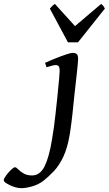

<svg xmlns="http://www.w3.org/2000/svg" viewBox="-209 -731 564 995"><path d="M195.8 -424.8Q195.8 -417 193.4 -392.1Q190.9 -367.2 187.5 -335.7Q184.1 -304.2 180.7 -275.4Q177.2 -246.6 175.8 -231Q172.4 -197.3 167.2 -147Q162.1 -96.7 152.8 -36.1Q140.6 36.6 118.9 82Q97.2 127.4 70.6 155.5Q43.9 183.6 17.6 204.6Q-9.3 225.6 -42.2 234.9Q-75.2 244.1 -96.2 244.1Q-117.2 244.1 -138.7 236.6Q-160.2 229 -174.8 219.5Q-189.5 210 -189.5 203.1Q-189.5 194.8 -177.7 178.7Q-166 162.6 -151.9 149.2Q-137.7 135.7 -131.3 135.7Q-125 135.7 -114.7 146.5Q-104.5 157.2 -86.9 167.7Q-69.3 178.2 -43 178.2Q-2 178.2 21.5 132.1Q44.9 85.9 60.1 -5.4Q72.3 -77.6 78.1 -135Q84 -192.4 87.4 -220.2Q88.9 -236.3 91.8 -265.9Q94.7 -295.4 97.4 -323.2Q100.1 -351.1 100.1 -361.3Q100.1 -383.8 94.2 -388.9Q88.4 -394 80.1 -394Q74.2 -394 62.7 -391.1Q51.3 -388.2 41.7 -385.3Q32.2 -382.3 32.2 -382.3L24.4 -405.3Q52.2 -418 81.8 -429.7Q111.3 -441.4 134.8 -449.2Q158.2 -457 167.5 -457Q181.2 -457 188.5 -451.2Q195.8 -445.3 195.8 -424.8ZM334.5 -686.5 195.3 -511.7H143.1L49.3 -686.5Q56.6 -695.3 62 -700.2Q67.4 -705.1 75.2 -710.9L179.7 -595.7L315.4 -710.9Q321.3 -706.1 325.7 -700.9Q330.1 -695.8 334.5 -686.5Z"/></svg>

Font: Gentium Book Plus
Style: Italic
Weight: 400
Italic angle: -8°
Designer: Victor Gaultney, Annie Olsen, Iska Routamaa, Becca Hirsbrunner
Foundry: SIL International
Version: Version 6.101